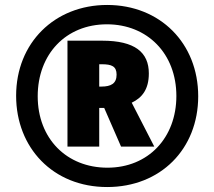

<svg xmlns="http://www.w3.org/2000/svg" viewBox="-20 -744 864 774"><path d="M412 10C627 10 779 -143 779 -356C779 -570 625 -724 412 -724C200 -724 45 -571 45 -358C45 -148 194 10 412 10ZM413 -68C249 -68 132 -185 132 -356C132 -525 245 -646 411 -646C574 -646 691 -528 691 -357C691 -189 578 -68 413 -68ZM252 -153H380V-309H400L468 -153H602L511 -330C553 -350 580 -384 580 -448C580 -533 524 -580 392 -580H252ZM389 -395H380V-485H390C430 -485 450 -477 450 -443C450 -407 427 -395 389 -395Z"/></svg>

Font: Noto Sans Telugu SemiCondensed Black
Style: Regular
Weight: 900
Width: 4
Designer: Jelle Bosma - Monotype Design Team
Foundry: Monotype Imaging Inc.
Version: Version 2.005